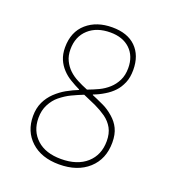

<svg xmlns="http://www.w3.org/2000/svg" viewBox="-101 -586 599 668"><g transform="rotate(20 198.5 -252.0)"><path d="M48.8 -124Q48.8 -152.8 59.6 -175.8Q69.8 -197.3 87.4 -214.4Q106 -231.9 126 -243.2Q149.9 -256.3 168 -263.2V-265.1Q151.4 -272.9 131.8 -284.7Q114.7 -294.9 101.6 -309.1Q87.9 -323.7 80.1 -341.8Q71.8 -361.3 71.8 -386.2Q71.8 -443.8 108.9 -476.1Q145.5 -507.8 203.1 -507.8Q259.8 -507.8 290.5 -477.5Q321.8 -446.8 321.8 -393.1Q321.8 -365.2 313.5 -345.7Q304.2 -323.7 291 -310.1Q277.3 -295.4 258.3 -284.2Q239.3 -272.5 219.2 -265.1V-263.2Q233.9 -257.3 263.2 -243.7Q282.2 -234.9 301.8 -217.8Q320.3 -201.7 329.6 -182.1Q339.8 -161.1 339.8 -130.9Q339.8 -69.3 299.3 -32.7Q258.8 3.9 190.9 3.9Q125.5 3.9 86.9 -31.7Q48.8 -66.9 48.8 -124ZM91.8 -386.2Q91.8 -362.3 100.6 -344.7Q109.4 -326.7 123 -314Q136.2 -301.3 155.3 -291.5Q171.9 -282.7 193.8 -273.9Q215.8 -282.2 233.4 -290.5Q252.9 -299.8 268.6 -314Q283.7 -327.6 293.5 -347.2Q303.2 -366.7 303.2 -393.1Q303.2 -437.5 275.9 -463.4Q249 -488.8 203.1 -488.8Q152.8 -488.8 122.6 -461.4Q91.8 -433.6 91.8 -386.2ZM190.9 -253.9Q171.9 -246.6 148.4 -235.4Q128.9 -226.1 108.9 -210Q91.8 -196.3 80.1 -173.8Q68.8 -152.3 68.8 -124Q68.8 -75.2 101.6 -45.4Q133.8 -16.1 190.9 -16.1Q251 -16.1 285.6 -46.9Q319.8 -77.6 319.8 -128.9Q319.8 -156.7 309.1 -176.3Q298.3 -195.8 279.3 -209.5Q259.8 -223.1 237.8 -233.4Q214.8 -243.7 190.9 -253.9Z"/></g></svg>

Font: Datalegreya
Style: Dot
Weight: 700
Designer: Figs Lab
Foundry: Figs Lab
Version: Version 1.002;PS 001.002;hotconv 1.0.70;makeotf.lib2.5.58329